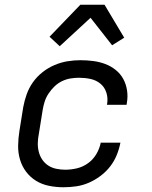

<svg xmlns="http://www.w3.org/2000/svg" viewBox="-20 -782 640 810"><path d="M248 8Q217 8 187 2Q157 -4 132.5 -19Q108 -34 90.5 -57Q73 -80 64.5 -108.5Q56 -137 56.5 -168Q57 -199 62 -230L78 -330Q83 -357 92.5 -384Q102 -411 119 -435Q136 -459 159.5 -477.5Q183 -496 210 -507.5Q237 -519 264.5 -523.5Q292 -528 319 -528Q347 -528 373.5 -524.5Q400 -521 424 -512Q448 -503 468 -487Q488 -471 500 -449Q512 -427 516 -400.5Q520 -374 515 -347L514 -340H431L432 -344Q436 -369 428.5 -392Q421 -415 403 -429.5Q385 -444 361.5 -449Q338 -454 313 -454Q296 -454 277.5 -451Q259 -448 241.5 -439.5Q224 -431 210 -417.5Q196 -404 185 -387.5Q174 -371 168.5 -353.5Q163 -336 160 -318L144 -218Q140 -198 139.5 -179Q139 -160 143.5 -142Q148 -124 158 -109Q168 -94 183 -84Q198 -74 217 -70Q236 -66 255 -66Q280 -66 305 -72Q330 -78 351.5 -93.5Q373 -109 386.5 -132Q400 -155 405 -180H488Q483 -154 472.5 -128Q462 -102 444.5 -79.5Q427 -57 403.5 -39.5Q380 -22 354.5 -11Q329 0 302 4Q275 8 248 8ZM232 -587 189 -627 319 -762H421L504 -623L453 -591L362 -707Z"/></svg>

Font: Iosevka Extended Oblique
Style: Regular
Weight: 400
Width: 7
Italic angle: -9°
Monospace: yes
Designer: Belleve Invis
Foundry: Belleve Invis
Version: Version 32.0.1; ttfautohint (v1.8.4)